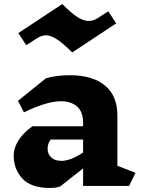

<svg xmlns="http://www.w3.org/2000/svg" viewBox="-20 -922 705 952"><path d="M620 0H392V-87L279 2Q259 10 229 10Q133 10 90.5 -37Q48 -84 48 -150Q48 -189 72 -226.5Q96 -264 141 -296H392V-313Q392 -368 362 -394Q332 -420 282 -420Q212 -420 99 -365L69 -422L208 -534Q259 -549 327 -549Q439 -549 500.5 -498Q562 -447 562 -350V-100L652 -65ZM392 -166V-230H231Q223 -218 219.5 -207.5Q216 -197 216 -184Q216 -159 233.5 -142Q251 -125 280 -125V-124Q331 -124 392 -166ZM420 -818Q443 -818 466 -833L517 -866L556 -806L338 -662Q293 -707 262.5 -727Q232 -747 207 -747Q185 -747 160 -730L110 -698L71 -758L289 -902Q332 -858 363 -838Q394 -818 420 -818Z"/></svg>

Font: Inknut Antiqua
Style: Bold
Weight: 700
Designer: Claus Eggers Sørensen
Foundry: Claus Eggers Sørensen
Version: Version 1.003; ttfautohint (v1.8.2) -l 8 -r 50 -G 200 -x 14 